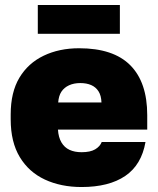

<svg xmlns="http://www.w3.org/2000/svg" viewBox="-20 -738 635 772"><path d="M308 14Q225 14 160.5 -16Q96 -46 59.5 -106.5Q23 -167 23 -258V-278Q23 -367 58 -425.5Q93 -484 155.5 -514Q218 -544 298 -544Q436 -544 504 -475.5Q572 -407 572 -275V-217H213Q215 -186 227 -165.5Q239 -145 259.5 -135.5Q280 -126 308 -126Q343 -126 362.5 -137.5Q382 -149 389 -167H565Q549 -75 483.5 -30.5Q418 14 308 14ZM303 -404Q277 -404 257.5 -395Q238 -386 227 -369.5Q216 -353 214 -326H388Q387 -354 376 -371Q365 -388 346.5 -396Q328 -404 303 -404ZM132 -602V-718H462V-602Z"/></svg>

Font: Golos Text ExtraBold
Style: Regular
Weight: 800
Designer: A.Korolkova, Vitaly Kuzmin
Foundry: ParaType Ltd
Version: Version 2.004